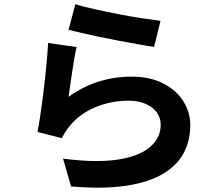

<svg xmlns="http://www.w3.org/2000/svg" viewBox="-20 -825 1040 902"><path d="M334 -805Q370 -794 424 -782Q478 -770 537 -758.5Q596 -747 648.5 -739Q701 -731 734 -727L704 -605Q674 -609 631.5 -616.5Q589 -624 541.5 -633Q494 -642 448 -651.5Q402 -661 364 -670Q326 -679 302 -685ZM340 -604Q335 -584 329.5 -552.5Q324 -521 319 -487Q314 -453 309.5 -422Q305 -391 302 -370Q370 -419 444.5 -442Q519 -465 597 -465Q685 -465 747 -433Q809 -401 841.5 -349Q874 -297 874 -236Q874 -168 845 -110Q816 -52 750 -11Q684 30 577 47Q470 64 314 51L276 -80Q426 -60 528 -74.5Q630 -89 682.5 -132.5Q735 -176 735 -239Q735 -272 716 -297.5Q697 -323 663 -337.5Q629 -352 586 -352Q502 -352 428.5 -321.5Q355 -291 308 -234Q295 -218 286.5 -204.5Q278 -191 271 -176L156 -205Q162 -234 168 -273.5Q174 -313 180 -358.5Q186 -404 191 -450Q196 -496 200 -541Q204 -586 206 -623Z"/></svg>

Font: Noto Sans SC
Style: Bold
Weight: 700
Designer: Ryoko NISHIZUKA  (kana, bopomofo & ideographs); Paul D. Hunt (Latin, Greek & Cyrillic); Sandoll Communications , Soo-you
Foundry: Adobe
Version: Version 2.004-H2;hotconv 1.0.118;makeotfexe 2.5.65603